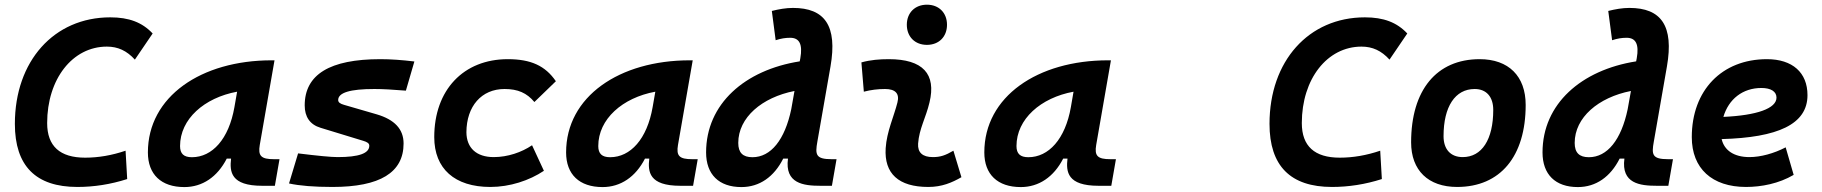

<svg xmlns="http://www.w3.org/2000/svg" viewBox="-20 -776 7657 807"><path d="M305.2 9.8C374.5 9.8 444.8 -1 514.6 -23.4L507.8 -142.6C450.2 -123 393.6 -113.3 337.9 -113.3C231.9 -113.3 178.2 -161.6 178.2 -258.8C178.2 -443.8 284.7 -580.1 429.2 -580.1C475.6 -580.1 512.7 -563 546.9 -525.4L621.6 -635.3C577.6 -682.1 522 -703.1 443.4 -703.1C206.5 -703.1 42.5 -519 42.5 -255.4C42.5 -78.6 130.4 9.8 305.2 9.8Z M754.9 10.3C830.6 10.3 893.6 -32.2 933.1 -109.4H951.2C944.8 -54.2 949.7 4.9 1082 4.9H1135.3L1154.8 -106.9H1131.3C1077.6 -106.9 1064 -120.6 1071.8 -166.5L1133.8 -522.5H1121.6C825.2 -522.5 601.6 -370.1 601.6 -135.3C601.6 -43 657.2 10.3 754.9 10.3ZM786.6 -115.2C752.4 -115.2 736.8 -129.9 736.8 -162.1C736.8 -275.4 838.4 -365.2 976.6 -390.6L965.3 -325.7C941.9 -191.4 872.1 -115.2 786.6 -115.2Z M1377.4 9.8C1577.1 9.8 1676.3 -50.8 1676.3 -172.9C1676.3 -233.4 1638.2 -273.4 1563.5 -295.4L1425.8 -335.4C1410.2 -339.8 1401.4 -345.7 1401.4 -355.5C1401.4 -386.7 1451.7 -401.9 1553.7 -401.9C1587.9 -401.9 1631.8 -399.4 1686 -395L1721.7 -517.6C1669.4 -523.9 1622.1 -527.3 1578.6 -527.3C1366.2 -527.3 1260.7 -462.9 1260.7 -333C1260.7 -285.6 1282.2 -252.4 1327.6 -238.8L1506.8 -184.1C1522.9 -179.2 1532.2 -173.8 1532.2 -163.6C1532.2 -131.3 1488.3 -115.7 1399.4 -115.7C1371.1 -115.7 1315.9 -121.1 1232.9 -131.3L1194.8 -4.9C1239.7 4.9 1300.3 9.8 1377.4 9.8Z M2055.2 -115.7C1982.9 -115.7 1940.9 -153.8 1940.4 -220.2C1940.9 -329.6 2003.9 -401.9 2100.6 -401.9C2156.7 -401.9 2194.3 -385.3 2226.1 -347.2L2316.4 -434.6C2272 -499.5 2211.4 -527.3 2114.3 -527.3C1927.7 -527.3 1805.2 -397.5 1805.2 -199.7C1805.2 -66.9 1891.1 9.8 2041 9.8C2123 9.8 2204.6 -17.1 2266.1 -58.1L2216.3 -165.5C2172.4 -135.7 2113.8 -115.7 2055.2 -115.7Z M2512.7 10.3C2588.4 10.3 2651.4 -32.2 2690.9 -109.4H2709C2702.6 -54.2 2707.5 4.9 2839.8 4.9H2893.1L2912.6 -106.9H2889.2C2835.4 -106.9 2821.8 -120.6 2829.6 -166.5L2891.6 -522.5H2879.4C2583 -522.5 2359.4 -370.1 2359.4 -135.3C2359.4 -43 2415 10.3 2512.7 10.3ZM2544.4 -115.2C2510.3 -115.2 2494.6 -129.9 2494.6 -162.1C2494.6 -275.4 2596.2 -365.2 2734.4 -390.6L2723.1 -325.7C2699.7 -191.4 2629.9 -115.2 2544.4 -115.2Z M3096.2 10.3C3172.4 10.3 3233.4 -32.7 3272 -109.4H3292C3277.8 -4.4 3357.4 4.9 3428.7 4.9H3476.6L3496.1 -106.9H3475.6C3408.2 -106.9 3405.8 -126 3415.5 -180.7L3470.7 -496.6C3500.5 -667.5 3446.8 -742.7 3313 -742.7C3283.2 -742.7 3253.4 -737.3 3224.1 -730L3240.2 -606.9C3262.7 -614.3 3281.2 -617.2 3301.3 -617.2C3339.4 -617.2 3354.5 -590.8 3343.8 -530.8L3341.3 -518.1C3110.8 -481.9 2947.8 -339.4 2947.8 -135.3C2947.8 -43 3001.5 10.3 3096.2 10.3ZM3305.7 -316.9C3278.8 -188.5 3220.2 -115.2 3142.6 -115.2C3102.1 -115.2 3083 -134.3 3083 -175.3C3083 -282.2 3182.6 -366.7 3319.3 -393.6Z M3987.3 -142.6C3953.6 -123 3933.1 -115.7 3900.9 -115.7C3857.9 -115.7 3836.4 -134.8 3838.9 -172.4C3843.3 -234.9 3871.6 -281.2 3886.7 -345.2C3916 -465.3 3858.9 -527.3 3715.8 -527.3C3677.2 -527.3 3638.7 -524.4 3600.6 -513.7L3610.8 -390.6C3640.6 -398.4 3670.4 -401.9 3700.2 -401.9C3743.7 -401.9 3761.7 -382.3 3752 -345.2C3737.8 -288.1 3707 -222.7 3702.6 -153.3C3695.8 -46.4 3756.8 9.8 3881.8 9.8C3939 9.8 3981 -8.3 4021 -31.2ZM3876 -587.4C3926.3 -587.4 3960.4 -621.6 3960.4 -671.9C3960.4 -722.2 3926.3 -756.3 3876 -756.3C3825.7 -756.3 3791.5 -722.2 3791.5 -671.9C3791.5 -621.6 3825.7 -587.4 3876 -587.4Z M4270.5 10.3C4346.2 10.3 4409.2 -32.2 4448.7 -109.4H4466.8C4460.4 -54.2 4465.3 4.9 4597.7 4.9H4650.9L4670.4 -106.9H4647C4593.3 -106.9 4579.6 -120.6 4587.4 -166.5L4649.4 -522.5H4637.2C4340.8 -522.5 4117.2 -370.1 4117.2 -135.3C4117.2 -43 4172.9 10.3 4270.5 10.3ZM4302.2 -115.2C4268.1 -115.2 4252.4 -129.9 4252.4 -162.1C4252.4 -275.4 4354 -365.2 4492.2 -390.6L4481 -325.7C4457.5 -191.4 4387.7 -115.2 4302.2 -115.2Z M5578.6 9.8C5647.9 9.8 5718.3 -1 5788.1 -23.4L5781.2 -142.6C5723.6 -123 5667 -113.3 5611.3 -113.3C5505.4 -113.3 5451.7 -161.6 5451.7 -258.8C5451.7 -443.8 5558.1 -580.1 5702.6 -580.1C5749 -580.1 5786.1 -563 5820.3 -525.4L5895 -635.3C5851.1 -682.1 5795.4 -703.1 5716.8 -703.1C5480 -703.1 5315.9 -519 5315.9 -255.4C5315.9 -78.6 5403.8 9.8 5578.6 9.8Z M6104.5 9.8C6285.6 9.8 6392.6 -118.2 6392.6 -335C6392.6 -456.1 6320.8 -527.3 6199.2 -527.3C6018.1 -527.3 5911.1 -397.5 5911.1 -177.7C5911.1 -60.1 5982.9 9.8 6104.5 9.8ZM6127.9 -115.7C6077.1 -115.7 6047.4 -148.4 6047.4 -203.6C6047.4 -328.1 6096.2 -401.9 6178.2 -401.9C6227.5 -401.9 6256.3 -369.1 6256.3 -314C6256.3 -189.5 6208.5 -115.7 6127.9 -115.7Z M6611.8 10.3C6688 10.3 6749 -32.7 6787.6 -109.4H6807.6C6793.5 -4.4 6873 4.9 6944.3 4.9H6992.2L7011.7 -106.9H6991.2C6923.8 -106.9 6921.4 -126 6931.2 -180.7L6986.3 -496.6C7016.1 -667.5 6962.4 -742.7 6828.6 -742.7C6798.8 -742.7 6769 -737.3 6739.7 -730L6755.9 -606.9C6778.3 -614.3 6796.9 -617.2 6816.9 -617.2C6855 -617.2 6870.1 -590.8 6859.4 -530.8L6856.9 -518.1C6626.5 -481.9 6463.4 -339.4 6463.4 -135.3C6463.4 -43 6517.1 10.3 6611.8 10.3ZM6821.3 -316.9C6794.4 -188.5 6735.8 -115.2 6658.2 -115.2C6617.7 -115.2 6598.6 -134.3 6598.6 -175.3C6598.6 -282.2 6698.2 -366.7 6835 -393.6Z M7333 -115.7C7269 -115.7 7227.1 -143.6 7216.3 -191.4C7452.1 -197.8 7577.1 -253.4 7577.1 -376C7577.1 -471.2 7513.7 -527.3 7406.7 -527.3C7217.3 -527.3 7090.8 -396.5 7090.8 -199.7C7090.8 -67.9 7175.8 9.8 7318.8 9.8C7383.3 9.8 7457 -4.4 7519 -41L7485.4 -156.7C7436 -130.9 7379.9 -115.7 7333 -115.7ZM7223.6 -284.7C7245.6 -359.4 7304.7 -406.2 7383.3 -406.2C7423.8 -406.2 7446.8 -391.1 7446.8 -365.7C7446.8 -320.3 7364.7 -291 7223.6 -284.7Z"/></svg>

Font: Cascadia Code
Style: Bold Italic
Weight: 700
Italic angle: -10°
Monospace: yes
Designer: Aaron Bell
Foundry: Saja Typeworks
Version: Version 2404.023